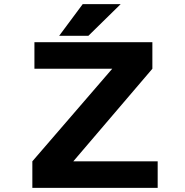

<svg xmlns="http://www.w3.org/2000/svg" viewBox="-20 -903 890 923"><path d="M264.5 -731 377.5 -883H560L405 -731ZM332.5 -127.5H738V0H135.5V-127.5L519.5 -572.5H145.5V-700H712.5V-572.5Z"/></svg>

Font: League Mono Wide
Style: Bold
Weight: 700
Width: 8
Designer: Tyler Finck
Foundry: The League of Moveable Type / Tyler Finck
Version: Version 2.210